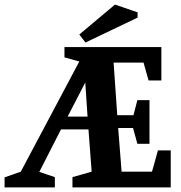

<svg xmlns="http://www.w3.org/2000/svg" viewBox="-55 -820 794 840"><path d="M-35 0V-44L36 -69L292 -551L227 -569V-614H651V-468H595L573 -546H442L458 -316H529L546 -382H599V-191H546L527 -260H462L477 -69H610L636 -162H692V0H262V-45L346 -69L332 -254H212L117 -68L185 -45V0ZM241 -310H328L318 -459ZM319 -634 292 -669 448 -800 547 -766V-743Z"/></svg>

Font: Manuale
Style: Bold
Weight: 700
Version: Version 1.002